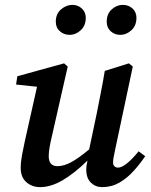

<svg xmlns="http://www.w3.org/2000/svg" viewBox="-20 -754 621 788"><path d="M399 14Q372 14 353 -4.5Q334 -23 334 -58Q334 -65 335 -73.5Q336 -82 339 -95Q286 -43 237.5 -14.5Q189 14 145 14Q111 14 88 -6.5Q65 -27 65 -65Q65 -89 70.5 -118.5Q76 -148 82 -175L132 -398L46 -407L51 -441L243 -494L258 -481L193 -195Q187 -170 183.5 -149.5Q180 -129 180 -113Q180 -72 216 -72Q242 -72 272.5 -88.5Q303 -105 346 -141L378 -293Q386 -335 394.5 -377.5Q403 -420 410 -463L509 -494L525 -481L452 -137Q444 -102 444 -87Q444 -77 450 -71.5Q456 -66 464 -66Q494 -66 549 -133L576 -113Q555 -82 528.5 -52.5Q502 -23 470 -4.5Q438 14 399 14ZM265 -611Q243 -611 226 -625.5Q209 -640 209 -665Q209 -697 230.5 -715.5Q252 -734 277 -734Q300 -734 316 -719Q332 -704 332 -681Q332 -649 311.5 -630Q291 -611 265 -611ZM473 -611Q451 -611 434.5 -625.5Q418 -640 418 -665Q418 -697 438.5 -715.5Q459 -734 484 -734Q508 -734 524 -719Q540 -704 540 -681Q540 -649 519.5 -630Q499 -611 473 -611Z"/></svg>

Font: Source Serif 4 Semibold
Style: Italic
Weight: 600
Italic angle: -12°
Designer: Frank Grießhammer
Foundry: Adobe
Version: Version 4.005;hotconv 1.1.0;makeotfexe 2.6.0